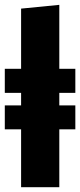

<svg xmlns="http://www.w3.org/2000/svg" viewBox="-20 -780 334 800"><path d="M293.9 -393.1H227.1V-340.8H293.9V-241.2H227.1V0H67.9V-241.2H0V-340.8H67.9V-393.1H0V-493.2H67.9V-744.1L227.1 -759.8V-493.2H293.9Z"/></svg>

Font: Fira Sans Compressed Heavy
Style: Regular
Weight: 900
Width: 1
Designer: Carrois Corporate & Edenspiekermann AG
Foundry: Carrois Corporate GbR & Edenspiekermann AG
Version: Version 4.203;PS 004.203;hotconv 1.0.88;makeotf.lib2.5.64775